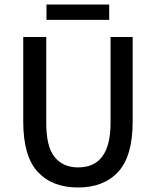

<svg xmlns="http://www.w3.org/2000/svg" viewBox="-20 -819 691 851"><path d="M83 0ZM83 -280V-655H185V-274Q185 -168 222.5 -122.5Q260 -77 326 -77Q470 -77 470 -274V-655H568V-280Q568 -127 504 -57.5Q440 12 326 12Q211 12 147 -57.5Q83 -127 83 -280ZM186 -799H464V-731H186Z"/></svg>

Font: Assistant SemiBold
Style: Regular
Weight: 600
Designer: Hebrew By Ben Nathan, Latin by Paul Hunt
Version: Version 2.001; ttfautohint (v1.6)